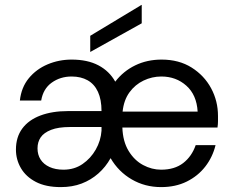

<svg xmlns="http://www.w3.org/2000/svg" viewBox="-20 -751 945 783"><path d="M228 12Q167 12 126.5 -9Q86 -30 65.5 -65Q45 -100 45 -141Q45 -192 71 -227Q97 -262 145 -280Q193 -298 257 -298H394Q394 -345 379.5 -376.5Q365 -408 337.5 -423.5Q310 -439 272 -439Q226 -439 191 -414Q156 -389 148 -341H61Q67 -395 97.5 -432Q128 -469 174 -488.5Q220 -508 272 -508Q337 -508 381.5 -484.5Q426 -461 450 -418Q483 -461 531.5 -484.5Q580 -508 639 -508Q710 -508 761.5 -475.5Q813 -443 841 -391Q869 -339 869 -278Q869 -268 869 -256.5Q869 -245 867 -231H479Q481 -174 504.5 -135.5Q528 -97 563.5 -78Q599 -59 637 -59Q692 -59 727 -86Q762 -113 778 -159H859Q847 -110 817 -71.5Q787 -33 741.5 -10.5Q696 12 637 12Q571 12 517 -19.5Q463 -51 431 -106Q411 -70 381 -43.5Q351 -17 313 -2.5Q275 12 228 12ZM239 -59Q283 -59 316.5 -82Q350 -105 370.5 -141Q391 -177 394 -218V-233H265Q218 -233 188.5 -221.5Q159 -210 146 -191Q133 -172 133 -146Q133 -120 145.5 -100.5Q158 -81 182 -70Q206 -59 239 -59ZM480 -296H786Q782 -364 740 -401.5Q698 -439 638 -439Q600 -439 565.5 -422.5Q531 -406 508 -374.5Q485 -343 480 -296ZM348 -539V-605L557 -731H558V-656Z"/></svg>

Font: DM Sans 28pt
Style: Regular
Weight: 400
Version: Version 4.004;gftools[0.9.30]